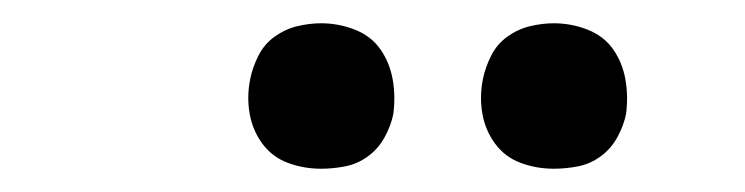

<svg xmlns="http://www.w3.org/2000/svg" viewBox="-20 -763 640 165"><path d="M456 -618Q441 -618 427.5 -623Q414 -628 405.5 -639.5Q397 -651 394.5 -665.5Q392 -680 395 -695Q397 -705 402 -715Q407 -725 416 -731.5Q425 -738 435.5 -740.5Q446 -743 456 -743Q471 -743 485 -737.5Q499 -732 507 -720.5Q515 -709 517.5 -694.5Q520 -680 518 -665Q516 -655 510.5 -645Q505 -635 496 -628.5Q487 -622 476.5 -620Q466 -618 456 -618ZM256 -618Q241 -618 227.5 -623Q214 -628 205.5 -639.5Q197 -651 194.5 -665.5Q192 -680 195 -695Q197 -705 202 -715Q207 -725 216 -731.5Q225 -738 235.5 -740.5Q246 -743 256 -743Q271 -743 285 -737.5Q299 -732 307 -720.5Q315 -709 317.5 -694.5Q320 -680 318 -665Q316 -655 310.5 -645Q305 -635 296 -628.5Q287 -622 276.5 -620Q266 -618 256 -618Z"/></svg>

Font: Iosevka Curly Slab ExObl
Style: Regular
Weight: 400
Width: 7
Italic angle: -9°
Monospace: yes
Designer: Belleve Invis
Foundry: Belleve Invis
Version: Version 11.1.0; ttfautohint (v1.8.3)